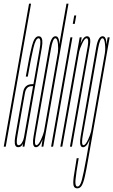

<svg xmlns="http://www.w3.org/2000/svg" viewBox="-46 -805 622 1054"><path d="M-25.5 0 113.5 -785H124.5L-14.5 0Z M78 0 80 -17Q78.5 -13.5 76.5 -10.5Q68.5 3 53.5 3Q48 3 44.5 0.5Q29.5 -8.5 37.5 -54Q47.5 -111 60 -183Q73 -255 80.8 -299Q88.5 -343 131.5 -343H137.5L141 -363Q161 -476 171.5 -535.5Q181 -589 168.5 -594.5Q167 -595 165.5 -595Q150 -595 137.2 -541Q124.5 -487 106.5 -384.5H95.5Q116 -501.5 129.5 -553.8Q143 -606 166 -606Q171.5 -606 176 -603.5Q192.5 -593 183.5 -542.5Q172.5 -478.5 152.5 -366L88 0ZM85 -48.5 86 -53 135.5 -332H128Q97.5 -332 90.8 -293.8Q84 -255.5 71 -183Q59.5 -116 50 -62Q41 -14 52.5 -8.5Q54 -8 56 -8Q66.5 -8 75 -22.5Q82.5 -34.5 85 -48.5Z M182 0 187 -36 188 -40.5Q184.5 -32 180.5 -23.5Q168 3 151.5 3Q147.5 3 144.5 1.5Q129.5 -7.5 138.5 -58Q149 -119 181 -301Q213 -484 223.8 -545Q234.5 -606 258.5 -606Q275 -606 278.5 -579.5Q279.5 -570.5 279.5 -561.5L319 -785H330L192 0ZM195.5 -83 272 -518Q274.5 -538 272 -564.5Q268.5 -595 258 -595Q244 -595 233.8 -537.5Q223.5 -480 192 -301Q160.5 -123 150.5 -65.5Q141 -13 151.5 -8.5Q153 -8 154 -8Q164.5 -8 179 -38.5Q190.5 -63.5 195.5 -83Z M234.5 0 340.5 -600H351.5L245.5 0ZM361.5 -720H372.5L364.5 -674H353.5Z M285 0 391.5 -600H402.5L396.5 -565.5Q399 -572.5 402.5 -579.5Q415.5 -606 432 -606Q437.5 -606 441 -603.5Q454 -595 447.5 -557Q438.5 -507.5 422.5 -416L349 0H338L412.5 -421Q427.5 -505.5 435.5 -550.5Q442 -589.5 432 -594.5Q430.5 -595 429 -595Q418.5 -595 404.5 -564.5Q393 -540 388.5 -521L296 0Z M378 229Q362.5 229 358.2 214.5Q354 200 359 163.8Q364 127.5 375 63.5H386Q371 149.5 368.2 184.2Q365.5 219 379.5 219Q393.5 219 403 184.2Q412.5 149.5 428 63L446.5 -40.5Q443 -32 439 -23.5Q426.5 3 410 3Q406 3 403 1.5Q388 -7.5 397 -58Q407.5 -119 439.5 -301Q471.5 -484 482.2 -545Q493 -606 517 -606Q533.5 -606 537 -579.5Q538 -570 538 -560.5L545 -600H556L439 64Q428 128 419.8 164Q411.5 200 402.2 214.5Q393 229 378 229ZM529.5 -512Q533.5 -534 530.2 -564.5Q527 -595 516.5 -595Q502.5 -595 492.2 -537.5Q482 -480 450.5 -301Q419 -123 409 -65.5Q399.5 -13 410 -8.5Q411.5 -8 412.5 -8Q423 -8 437.5 -38.5Q449 -63.5 454 -83Z"/></svg>

Font: Anybody UltraCondensed Thin
Style: Italic
Weight: 100
Width: 1
Italic angle: -10°
Designer: Tyler Finck
Foundry: Etcetera Type Company
Version: Version 1.010; ttfautohint (v1.8.3) -l 8 -r 50 -G 200 -x 14 